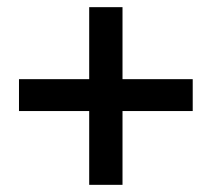

<svg xmlns="http://www.w3.org/2000/svg" viewBox="-20 -588 590 536"><path d="M229 -72V-568H322V-72ZM518 -278H33V-367H518Z"/></svg>

Font: Source Serif 4 18pt
Style: Bold
Weight: 700
Designer: Frank Grießhammer
Foundry: Adobe Systems Incorporated
Version: Version 4.004;hotconv 1.0.116;makeotfexe 2.5.65601